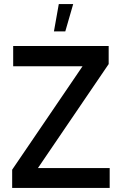

<svg xmlns="http://www.w3.org/2000/svg" viewBox="-20 -927 601 947"><path d="M521 0H40V-90L387 -600H45V-700H516V-611L167 -98H521ZM246 -772H302L341 -907H270Z"/></svg>

Font: Kulim Park SemiBold
Style: Regular
Weight: 600
Designer: Noponies / Dale Sattler
Foundry: Noponies
Version: Version 1.000; ttfautohint (v1.8.3)